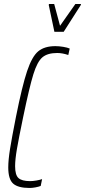

<svg xmlns="http://www.w3.org/2000/svg" viewBox="-20 -925 422 953"><path d="M21 -94Q21 -131 30 -187Q39 -243 59 -344Q90 -499 114.5 -572Q139 -645 170 -670.5Q201 -696 255 -696Q273 -696 294 -692.5Q315 -689 326 -684L319 -652Q289 -662 264 -662Q216 -662 190.5 -640.5Q165 -619 145.5 -556Q126 -493 95 -344Q73 -238 64 -185.5Q55 -133 55 -100Q55 -56 72 -41Q89 -26 129 -26Q143 -26 160.5 -29Q178 -32 189 -36L182 -2Q172 2 156 5Q140 8 127 8Q70 8 45.5 -13.5Q21 -35 21 -94ZM250 -767 222 -900 223 -905H249L278 -797L354 -905H382L381 -900L296 -767Z"/></svg>

Font: Saira Ultra Condensed Thin
Style: Italic
Weight: 100
Width: 1
Italic angle: -12°
Designer: Hector Gatti with collaboration of the Omnibus-Type team
Foundry: Omnibus-Type
Version: Version 1.001; ttfautohint (v1.8)